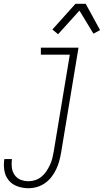

<svg xmlns="http://www.w3.org/2000/svg" viewBox="-52 -772 572 1015"><path d="M99 223Q68 223 40 213Q12 203 -6 181Q-24 159 -29 129.5Q-34 100 -29 69H11Q8 91 10.5 113Q13 135 25 152.5Q37 170 56.5 178Q76 186 99 186Q117 186 135 180Q153 174 168 161.5Q183 149 193.5 133Q204 117 212 100Q220 83 224.5 65Q229 47 232 29L317 -483H164V-520H363L271 35Q267 58 261 80Q255 102 245 123Q235 144 220.5 163Q206 182 186 196Q166 210 143.5 216.5Q121 223 99 223ZM255 -591 225 -616 347 -752H401L477 -613L442 -594L368 -716Z"/></svg>

Font: Iosevka Curly Slab Extralight
Style: Italic
Weight: 200
Italic angle: -9°
Monospace: yes
Designer: Belleve Invis
Foundry: Belleve Invis
Version: Version 22.1.2; ttfautohint (v1.8.4)